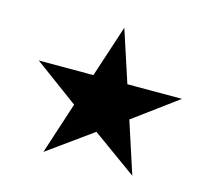

<svg xmlns="http://www.w3.org/2000/svg" viewBox="-88 -854 877 794"><g transform="rotate(15 350.5 -457.5)"><path d="M73.7 -526.9H277.8L341.3 -720.7L350.6 -749L359.9 -720.7L423.3 -526.9H627.4H657.2L633.3 -509.3L468.8 -388.2L531.7 -194.8L541 -166.5L516.6 -184.1L350.6 -303.7L184.6 -184.1L160.2 -166.5L169.4 -194.8L232.4 -388.2L67.9 -509.3L43.9 -526.9Z"/></g></svg>

Font: Shabnam Medium WOL
Style: Medium-WOL
Weight: 500
Foundry: DejaVu fonts team - Redesigned by Saber Rastikerdar - Based on Vazir font
Version: Version 5.0.0